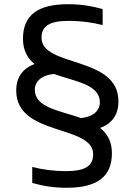

<svg xmlns="http://www.w3.org/2000/svg" viewBox="-20 -723 640 911"><path d="M89 -539C89 -483 111 -446 144 -419C87 -398 57 -356 57 -293C57 -75 422 -133 422 9C422 62 388 89 293 89C235 89 183 82 133 69V145C186 160 236 168 296 168C440 168 511 116 511 4C511 -52 489 -89 455 -116C513 -137 542 -180 542 -242C542 -460 177 -402 177 -544C177 -597 211 -624 306 -624C364 -624 416 -617 467 -604V-680C413 -695 363 -703 303 -703C159 -703 89 -651 89 -539ZM145 -298C145 -332 172 -366 236 -372C337 -336 454 -323 454 -237C454 -203 428 -169 364 -163C262 -199 145 -212 145 -298Z"/></svg>

Font: LT Wave Mono
Style: Regular
Weight: 400
Designer: Daniel Lyons
Version: Version 2.5 (Glyphs App)